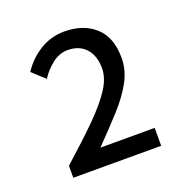

<svg xmlns="http://www.w3.org/2000/svg" viewBox="-90 -973 591 614"><g transform="rotate(-20 205.5 -666.5)"><path d="M58.5 -441.2V-482Q126.7 -542.8 172.4 -588.2Q218 -633.6 241.4 -669.9Q264.7 -706.1 264.7 -738.8Q264.7 -781.8 242.3 -806.5Q219.9 -831.2 180.8 -831.2Q153.3 -831.2 129.2 -813Q105.1 -794.7 87.1 -767.3L44.9 -806.2Q69.5 -844 107.6 -867.4Q145.7 -890.7 190.4 -890.7Q255.7 -890.7 295.2 -854.9Q334.8 -819.2 334.8 -749.2Q334.8 -707.5 313.9 -669Q292.9 -630.6 256.4 -590.3Q219.9 -550.1 172.8 -502.1H357.6V-441.2Z"/></g></svg>

Font: Noto Sans KR Thin
Style: Regular
Weight: 100
Designer: Ryoko NISHIZUKA 西塚涼子 (kana, bopomofo & ideographs); Paul D. Hunt (Latin, Greek & Cyrillic); Sandoll Communications 산돌커뮤니
Foundry: Adobe
Version: Version 2.004-H2;hotconv 1.0.118;makeotfexe 2.5.65603